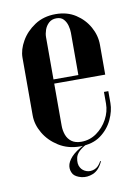

<svg xmlns="http://www.w3.org/2000/svg" viewBox="-74 -550 514 722"><g transform="rotate(-10 182.5 -189.0)"><path d="M38.2 -360.5Q38.2 -391.2 56.8 -423.5Q75.2 -455.8 109 -478.1Q142.8 -500.5 189.2 -500.5Q233 -500.5 265.1 -479.6Q297.2 -458.8 315.4 -426.1Q333.5 -393.5 333.5 -358.2V-244H233.8V-421.8Q233.8 -434.2 229.9 -448.9Q226 -463.5 216.5 -474Q207 -484.5 189.2 -484.5Q171.5 -484.5 160.1 -474Q148.8 -463.5 143.8 -448.9Q138.8 -434.2 138.8 -421.8V-83.2Q138.8 -65 144.8 -48.2Q150.8 -31.5 164.8 -21.2Q178.8 -11 201.8 -11Q234 -11 260.1 -29.5Q286.2 -48 301.9 -76.8Q317.5 -105.5 317.5 -136.2V-180.8H334.2V-135.2Q334.2 -105.5 318.8 -72.4Q303.2 -39.2 272.6 -16.9Q242 5.5 194.5 5.5Q147.8 5.5 112.5 -16.8Q77.2 -39 57.8 -72.2Q38.2 -105.5 38.2 -140ZM80.2 -244V-260H328.5V-244ZM258.5 72.8 261.2 73.8Q246.8 106.2 223.2 115.9Q199.8 125.5 178.2 120Q156.8 114.5 148 102.8Q138.8 88.2 140.8 71.9Q142.8 55.5 158.9 37.6Q175 19.8 208.5 2.8H216.8Q180.5 22.2 175.4 45.5Q170.2 68.8 179.2 83.5Q186.5 95.8 200.9 100.9Q215.2 106 231.4 100Q247.5 94 258.5 72.8Z"/></g></svg>

Font: Emberly Black
Style: Regular
Weight: 900
Designer: Rajesh Rajput
Foundry: Rajesh Rajput
Version: Version 1.000